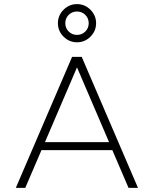

<svg xmlns="http://www.w3.org/2000/svg" viewBox="-20 -825 750 935"><path d="M262 -712Q262 -750 289.5 -777.5Q317 -805 355 -805Q393 -805 420.5 -777.5Q448 -750 448 -712Q448 -674 420.5 -646.5Q393 -619 355 -619Q317 -619 289.5 -646.5Q262 -674 262 -712ZM298 -712Q298 -688 314.5 -671.5Q331 -655 355 -655Q379 -655 395.5 -671.5Q412 -688 412 -712Q412 -736 395.5 -752.5Q379 -769 355 -769Q331 -769 314.5 -752.5Q298 -736 298 -712ZM527 -94H182L103 90H57L331 -548H378L652 90H606ZM511 -133 355 -497 199 -133Z"/></svg>

Font: Gmarket Sans TTF Light
Style: Regular
Weight: 300
Designer: Creative Director : Sungho Lee; Art Director : Kiwoong Choi; Project Manager : Sori Yang, Jongwook Yoon; Font Designer :
Foundry: Sandoll Inc.
Version: Version 1.000;hotconv 1.0.109;makeotfexe 2.5.65596